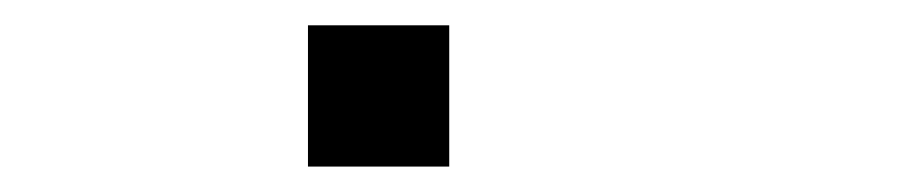

<svg xmlns="http://www.w3.org/2000/svg" viewBox="-20 -131 707 151"><path d="M333.3 0H222.2V-111.1H333.3Z"/></svg>

Font: Pixeloid Mono
Style: Regular
Weight: 400
Monospace: yes
Designer: GGBotNet
Foundry: GGBotNet
Version: 0.5